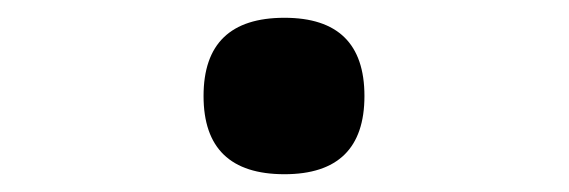

<svg xmlns="http://www.w3.org/2000/svg" viewBox="-20 -186 640 216"><path d="M390 -78Q390 -166 300 -166Q209 -166 209 -78Q209 10 300 10Q390 10 390 -78Z"/></svg>

Font: Noto Sans Mono UI
Style: Bold
Weight: 700
Designer: Monotype Design team
Foundry: Monotype Imaging Inc.
Version: 1.000